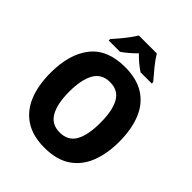

<svg xmlns="http://www.w3.org/2000/svg" viewBox="-255 -1079 1236 1236"><g transform="rotate(45 363.5 -460.5)"><path d="M677 -358Q677 -245 643 -162.5Q609 -80 540 -35Q471 10 363 10Q257 10 187.5 -35Q118 -80 84 -163Q50 -246 50 -359Q50 -530 127 -627.5Q204 -725 364 -725Q471 -725 540.5 -680.5Q610 -636 643.5 -553.5Q677 -471 677 -358ZM221 -358Q221 -249 255 -189Q289 -129 363 -129Q439 -129 472 -188Q505 -247 505 -358Q505 -469 472 -528.5Q439 -588 364 -588Q289 -588 255 -528Q221 -468 221 -358ZM446 -931Q466 -897 499.5 -856Q533 -815 560 -784V-771H458Q435 -786 411.5 -805.5Q388 -825 364 -850Q339 -825 316 -805.5Q293 -786 271 -771H168V-784Q185 -803 207 -829Q229 -855 249.5 -882.5Q270 -910 282 -931Z"/></g></svg>

Font: Noto Sans Devanagari UI SemiCondensed ExtraBold
Style: Regular
Weight: 800
Width: 4
Designer: Jelle Bosma - Monotype Design Team
Foundry: Monotype Imaging Inc.
Version: Version 2.004; ttfautohint (v1.8.4.7-5d5b)